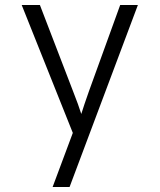

<svg xmlns="http://www.w3.org/2000/svg" viewBox="-20 -570 640 770"><path d="M191 180H259L533 -550H462L337 -205C325 -171 312 -133 306 -113C300 -133 286 -171 273 -204L140 -550H67L272 -37Z"/></svg>

Font: JetBrains Mono ExtraLight
Style: Regular
Weight: 240
Monospace: yes
Designer: Philipp Nurullin, Konstantin Bulenkov
Foundry: JetBrains
Version: Version 2.305